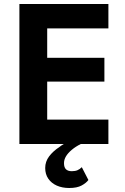

<svg xmlns="http://www.w3.org/2000/svg" viewBox="-20 -720 627 960"><path d="M422 180Q411 195 388 207.5Q365 220 326 220Q291 220 264 208Q237 196 221.5 173.5Q206 151 206 120Q206 88 225.5 62Q245 36 277 15Q287 7 299 0H77V-700H522V-578H216V-431H502V-312H216V-122H522V0H384Q358 13 339 29Q320 45 310 61.5Q300 78 300 96Q300 117 310 126.5Q320 136 339 136Q356 136 367.5 131Q379 126 389 116Z"/></svg>

Font: Venryn Sans SemiBold
Style: Regular
Weight: 600
Designer: Owen Earl, indestructible type* (font) & Cristiano Sobral (main changes)
Version: Version 3.60;October 28, 2020;FontCreator 13.0.0.2681 64-bit